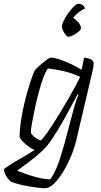

<svg xmlns="http://www.w3.org/2000/svg" viewBox="-76 -809 542 1029"><path d="M163 200Q151 200 128 197Q105 194 77.5 189.5Q50 185 25.5 178.5Q1 172 -15 166Q-36 150 -45.5 130Q-55 110 -56 100Q-52 93 -26 76.5Q0 60 37 39Q74 18 109 -5Q81 -18 57 -40Q33 -62 29 -75Q29 -113 36 -159.5Q43 -206 54 -252.5Q65 -299 77 -338.5Q89 -378 98.5 -403.5Q108 -429 111 -433Q118 -441 135.5 -457Q153 -473 171 -486.5Q189 -500 198 -500Q214 -500 241.5 -491Q269 -482 301 -467.5Q333 -453 361 -435L375 -500Q388 -500 407 -493Q426 -486 426 -467Q426 -464 425 -455.5Q424 -447 421 -433L332 -54Q323 -16 305 27.5Q287 71 263 110.5Q239 150 213.5 175Q188 200 163 200ZM142 -57Q146 -57 161 -76.5Q176 -96 197 -127.5Q218 -159 241.5 -197.5Q265 -236 287.5 -274.5Q310 -313 327.5 -345.5Q345 -378 354 -397Q316 -415 272 -426Q228 -437 181 -442Q170 -429 157 -394.5Q144 -360 132 -315.5Q120 -271 110.5 -226Q101 -181 95 -146.5Q89 -112 89 -98Q96 -83 115 -70Q134 -57 142 -57ZM193 152Q214 125 232.5 77.5Q251 30 269 -38L321 -233Q328 -258 334.5 -276.5Q341 -295 345 -301L340 -304Q298 -224 257.5 -152.5Q217 -81 179 -31Q164 -13 141.5 7.5Q119 28 94 47.5Q69 67 48 82Q27 97 16 106Q30 112 61 123Q92 134 128.5 143Q165 152 193 152ZM291 -612Q284 -612 276 -622Q268 -632 262 -644.5Q256 -657 256 -666Q256 -679 266 -699Q276 -719 290.5 -739.5Q305 -760 320 -774.5Q335 -789 345 -789Q357 -789 368 -780.5Q379 -772 379 -763Q360 -755 343.5 -741.5Q327 -728 316 -714Q331 -704 344.5 -688Q358 -672 358 -659Q358 -650 345 -639Q332 -628 316 -620Q300 -612 291 -612Z"/></svg>

Font: Texturina 72pt 72pt ExtraLight
Style: Italic
Weight: 200
Italic angle: -11°
Designer: Guillermo Torres Carreño
Foundry: Omnibus-Type
Version: Version 1.002; ttfautohint (v1.8.3)